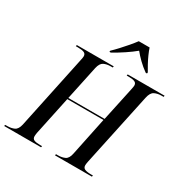

<svg xmlns="http://www.w3.org/2000/svg" viewBox="-233 -1116 1246 1288"><g transform="rotate(30 390.5 -472.0)"><path d="M-25 0 -22 -10H-7Q24 -10 47 -20.5Q70 -31 79 -71L199 -640Q204 -662 204 -671Q204 -690 188.5 -697Q173 -704 140 -704H124L126 -714H412L410 -704H395Q364 -704 341.5 -693Q319 -682 310 -642L254 -378H535L591 -640Q593 -650 594.5 -658Q596 -666 596 -671Q596 -690 580.5 -697Q565 -704 534 -704H518L520 -714H806L804 -704H789Q758 -704 734.5 -692.5Q711 -681 702 -638L582 -74Q578 -54 578 -44Q578 -24 594.5 -17Q611 -10 642 -10H657L655 0H369L371 -10H387Q417 -10 440 -21Q463 -32 471 -74L532 -368H252L189 -70Q188 -64 187 -56Q186 -48 186 -43Q186 -23 201.5 -16.5Q217 -10 248 -10H263L261 0ZM339 -793Q360 -813 384.5 -839.5Q409 -866 432.5 -893.5Q456 -921 473 -944H557Q564 -922 576.5 -894Q589 -866 604 -838.5Q619 -811 630 -793L629 -784H619Q584 -809 556 -836.5Q528 -864 507 -890Q476 -864 433 -835.5Q390 -807 349 -784H338Z"/></g></svg>

Font: Noto Serif Display SemiCondensed Medium
Style: Italic
Weight: 500
Width: 4
Italic angle: -12°
Designer: Monotype Design Team
Foundry: Monotype Imaging Inc.
Version: Version 2.009